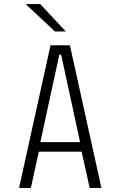

<svg xmlns="http://www.w3.org/2000/svg" viewBox="-20 -922 590 942"><path d="M477.5 0H420L380.5 -178H170.5L131.5 0H73.5L228 -700H323ZM271 -653.5 178 -224.5H373L280 -653.5ZM249.5 -767.5 106 -902H177.5L303 -767.5Z"/></svg>

Font: Trispace SemiCondensed ExtraLight
Style: Regular
Weight: 200
Width: 4
Designer: Tyler Finck
Foundry: Etcetera Type Company
Version: Version 1.210; ttfautohint (v1.8.3)